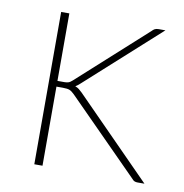

<svg xmlns="http://www.w3.org/2000/svg" viewBox="-62 -552 585 612"><g transform="rotate(10 230.0 -246.5)"><path d="M88 0ZM114.5 -493V-274.5H137.5Q143 -274.5 149 -276Q155 -277.5 162.5 -284.5L382 -483Q386.5 -488 391.2 -490.5Q396 -493 403.5 -493H425.5L189 -279.5Q185 -275.5 181.2 -272.8Q177.5 -270 173.5 -267.5Q180.5 -265 186 -260.8Q191.5 -256.5 196.5 -251.5L444.5 0H422Q417 0 412.8 -1.5Q408.5 -3 404.5 -8L173 -241.5Q164.5 -250 157.5 -253Q150.5 -256 135.5 -256H114.5V0H88V-493Z"/></g></svg>

Font: Lato Thin
Style: Regular
Weight: 200
Designer: Lukasz Dziedzic
Foundry: tyPoland Lukasz Dziedzic
Version: Version 2.007; 2014-02-27